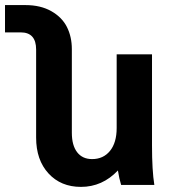

<svg xmlns="http://www.w3.org/2000/svg" viewBox="-53 -731 674 759"><path d="M557.1 0H425.8Q418 -25.4 413.1 -57.1Q351.6 7.8 267.1 7.8Q187.5 7.8 138.7 -45.4Q89.8 -98.6 89.8 -187V-535.2Q89.8 -603 28.8 -603H-33.2V-710.9H47.9Q107.4 -710.9 149.9 -686.8Q192.4 -662.6 211.7 -624Q231 -585.4 231 -537.1V-206.1Q231 -156.2 252 -129.2Q272.9 -102.1 311 -102.1Q355.5 -102.1 381.8 -134.5Q408.2 -167 408.2 -225.1V-516.1H547.9V-155.8Q547.9 -57.1 557.1 0Z"/></svg>

Font: LT Superior
Style: Bold
Weight: 400
Designer: Daniel Lyons
Foundry: LyonsType
Version: Version 1.000